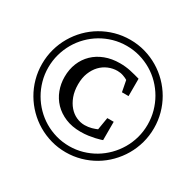

<svg xmlns="http://www.w3.org/2000/svg" viewBox="-165 -922 1166 1143"><g transform="rotate(30 418.5 -350.5)"><path d="M576.2 -138.2Q575.2 -137.7 563.2 -133.8Q551.3 -129.9 531.7 -125.5Q512.2 -121.1 487.1 -117.4Q461.9 -113.8 434.1 -113.8Q375 -113.8 329.3 -133.1Q283.7 -152.3 252.4 -184.8Q221.2 -217.3 205.1 -260Q189 -302.7 189 -350.1Q189 -401.9 206.5 -444.8Q224.1 -487.8 256.3 -519Q288.6 -550.3 334 -567.6Q379.4 -585 435.1 -585Q474.1 -585 508.5 -577.4Q543 -569.8 576.2 -560.1V-440.9H530.8L516.1 -517.1Q504.9 -524.4 485.6 -531.2Q466.3 -538.1 444.8 -538.1Q413.1 -538.1 383.3 -525.6Q353.5 -513.2 330.8 -489.3Q308.1 -465.3 294.4 -430.9Q280.8 -396.5 280.8 -352.1Q280.8 -306.2 293.9 -270.5Q307.1 -234.9 328.6 -210.2Q350.1 -185.5 377.9 -172.9Q405.8 -160.2 435.1 -160.2Q447.3 -160.2 459.5 -161.9Q471.7 -163.6 482.4 -166.5Q493.2 -169.4 502.4 -172.9Q511.7 -176.3 518.1 -179.2L532.2 -264.2H576.2ZM759.8 -350.1Q759.8 -397.5 747.6 -441.4Q735.4 -485.4 713.4 -523.4Q691.4 -561.5 660.4 -593.3Q629.4 -625 591.3 -647.5Q553.2 -669.9 509.8 -682.4Q466.3 -694.8 418.9 -694.8Q371.6 -694.8 327.9 -682.4Q284.2 -669.9 246.3 -647.5Q208.5 -625 177.2 -593.5Q146 -562 123.8 -523.7Q101.6 -485.4 89.4 -441.4Q77.1 -397.5 77.1 -350.1Q77.1 -302.7 89.4 -259Q101.6 -215.3 123.8 -177Q146 -138.7 177 -107.2Q208 -75.7 245.8 -53.2Q283.7 -30.8 327.4 -18.3Q371.1 -5.9 418 -5.9Q464.8 -5.9 508.5 -18.3Q552.2 -30.8 590.1 -53.2Q627.9 -75.7 659.2 -107.2Q690.4 -138.7 712.9 -177Q735.4 -215.3 747.6 -259Q759.8 -302.7 759.8 -350.1ZM803.2 -351.1Q803.2 -297.9 789.6 -248.5Q775.9 -199.2 750.7 -156.2Q725.6 -113.3 690.4 -77.6Q655.3 -42 612.5 -16.8Q569.8 8.3 520.5 22.2Q471.2 36.1 418 36.1Q365.2 36.1 316.4 22.2Q267.6 8.3 224.9 -16.8Q182.1 -42 147 -77.4Q111.8 -112.8 86.7 -155.8Q61.5 -198.7 47.9 -248Q34.2 -297.4 34.2 -350.1Q34.2 -403.3 47.9 -452.6Q61.5 -502 86.7 -544.9Q111.8 -587.9 146.7 -623.3Q181.6 -658.7 224.4 -683.8Q267.1 -709 316.4 -722.9Q365.7 -736.8 418.9 -736.8Q472.7 -736.8 522 -722.7Q571.3 -708.5 614 -683.1Q656.7 -657.7 691.7 -622.3Q726.6 -586.9 751.5 -543.9Q776.4 -501 789.8 -452.1Q803.2 -403.3 803.2 -351.1Z"/></g></svg>

Font: Charis SIL Am
Style: Regular
Weight: 400
Foundry: SIL International
Version: Version 5.000